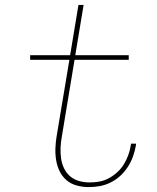

<svg xmlns="http://www.w3.org/2000/svg" viewBox="-20 -755 640 783"><path d="M342 8Q317 8 293 1.5Q269 -5 251.5 -20Q234 -35 223.5 -56Q213 -77 209 -101.5Q205 -126 206 -151Q207 -176 211 -200L263 -511H103V-530H266L300 -735H321L287 -530H505V-511H284L232 -197Q228 -175 227 -153Q226 -131 229 -109.5Q232 -88 241 -69Q250 -50 265.5 -36.5Q281 -23 302 -17Q323 -11 345 -11Q365 -11 385 -14.5Q405 -18 423.5 -28Q442 -38 458 -52.5Q474 -67 485 -85Q496 -103 503 -122Q510 -141 513 -161Q514 -163 514 -165Q514 -167 514 -169H535Q535 -167 534.5 -165Q534 -163 534 -161Q530 -138 522 -116Q514 -94 501 -74Q488 -54 470 -37.5Q452 -21 430.5 -10.5Q409 0 386.5 4Q364 8 342 8Z"/></svg>

Font: Iosevka Curly ThExObl
Style: Regular
Weight: 100
Width: 7
Italic angle: -9°
Monospace: yes
Designer: Belleve Invis
Foundry: Belleve Invis
Version: Version 11.1.0; ttfautohint (v1.8.3)